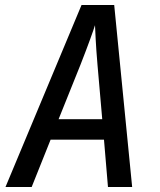

<svg xmlns="http://www.w3.org/2000/svg" viewBox="-20 -750 640 770"><path d="M2 0H107L183 -190H397L413 0H510L438 -730H307ZM215 -272 303 -491C334 -570 355 -629 361 -649C362 -629 364 -570 371 -490L390 -272Z"/></svg>

Font: JetBrains Mono Medium
Style: Italic
Weight: 436
Italic angle: -9°
Monospace: yes
Designer: Philipp Nurullin, Konstantin Bulenkov
Foundry: JetBrains
Version: Version 2.305